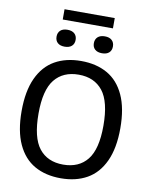

<svg xmlns="http://www.w3.org/2000/svg" viewBox="-110 -1135 958 1224"><g transform="rotate(10 369.0 -523.0)"><path d="M49.5 -370Q49.5 -499 88.8 -583.8Q128 -668.5 199.5 -709Q271 -749.5 369 -749.5Q467.5 -749.5 539 -709Q610.5 -668.5 649.5 -583.8Q688.5 -499 688.5 -370Q688.5 -241 649.2 -156.2Q610 -71.5 538.5 -31Q467 9.5 369 9.5Q270.5 9.5 199 -31Q127.5 -71.5 88.5 -156.2Q49.5 -241 49.5 -370ZM579.5 -367Q579.5 -522.5 524.8 -591.8Q470 -661 369 -661Q268 -661 213.2 -593Q158.5 -525 158.5 -373Q158.5 -217 213 -148Q267.5 -79 369 -79Q470.5 -79 525 -147.2Q579.5 -215.5 579.5 -367ZM186.5 -875.5Q186.5 -901 202.5 -915.8Q218.5 -930.5 248 -930.5Q277.5 -930.5 293.8 -915.8Q310 -901 310 -875.5Q310 -850 293.8 -835.5Q277.5 -821 248 -821Q218.5 -821 202.5 -835.5Q186.5 -850 186.5 -875.5ZM428 -875.5Q428 -901 444.2 -915.8Q460.5 -930.5 490 -930.5Q519.5 -930.5 535.5 -915.8Q551.5 -901 551.5 -875.5Q551.5 -850 535.5 -835.5Q519.5 -821 490 -821Q460.5 -821 444.2 -835.5Q428 -850 428 -875.5ZM206.5 -989.5V-1056H531.5V-989.5Z"/></g></svg>

Font: Encode Sans Medium
Style: Regular
Weight: 500
Designer: Multiple Designers
Foundry: Impallari Type
Version: Version 2.000